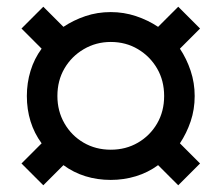

<svg xmlns="http://www.w3.org/2000/svg" viewBox="-20 -636 660 572"><path d="M109 -84 44 -149 104 -209Q82 -239 71 -274.5Q60 -310 60 -350Q60 -389 71 -425Q82 -461 104 -491L44 -551L109 -616L169 -556Q199 -576 234.5 -588Q270 -600 310 -600Q349 -600 385 -588Q421 -576 451 -556L511 -616L576 -551L516 -491Q536 -461 548 -425Q560 -389 560 -350Q560 -310 548 -274.5Q536 -239 516 -209L576 -149L511 -84L451 -144Q421 -122 385 -111Q349 -100 310 -100Q270 -100 234.5 -111Q199 -122 169 -144ZM310 -190Q355 -190 391 -211Q427 -232 448 -268Q469 -304 469 -350Q469 -396 448 -432Q427 -468 391 -489.5Q355 -511 310 -511Q266 -511 229.5 -489.5Q193 -468 172 -432Q151 -396 151 -350Q151 -305 172 -268.5Q193 -232 229 -211Q265 -190 310 -190Z"/></svg>

Font: Space Grotesk Medium
Style: Regular
Weight: 500
Designer: Florian Karsten
Foundry: Florian Karsten
Version: Version 2.000